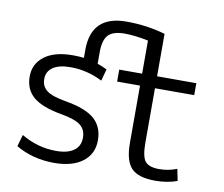

<svg xmlns="http://www.w3.org/2000/svg" viewBox="-81 -840 1109 949"><g transform="rotate(10 473.5 -365.0)"><path d="M675 -440V-167Q675 -97 694 -73.5Q713 -50 765 -50Q811 -50 853 -67L865 -8Q814 10 755 10Q670 10 635 -26.5Q600 -63 600 -153V-440H485V-500H600V-666Q532 -680 481 -680Q423 -680 399 -654.5Q375 -629 375 -567V-510Q396 -503 423 -490L407 -431Q330 -470 247 -470Q189 -470 158.5 -449Q128 -428 128 -390Q128 -354 154.5 -333Q181 -312 251 -300Q353 -283 397.5 -244Q442 -205 442 -137Q442 -69 390.5 -29.5Q339 10 247 10Q140 10 55 -40L72 -99Q154 -50 247 -50Q305 -50 336 -72.5Q367 -95 367 -137Q367 -177 339.5 -199Q312 -221 243 -233Q144 -250 99.5 -287.5Q55 -325 55 -390Q55 -454 105.5 -492Q156 -530 247 -530Q276 -530 303 -527V-567Q303 -740 480 -740Q581 -740 675 -713V-500H872V-440Z"/></g></svg>

Font: Mplus 1p
Style: Regular
Weight: 400
Version: Version 1.061